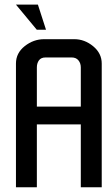

<svg xmlns="http://www.w3.org/2000/svg" viewBox="-20 -791 450 811"><path d="M409.7 0H321.3V-265.6H135.7V0H47.4V-522.5Q47.4 -566.9 84.5 -596.2Q121.6 -625.5 166.5 -625.5H293.5Q337.4 -625.5 373.5 -595.7Q409.7 -565.9 409.7 -522.5ZM321.3 -340.8V-506.3Q321.3 -523.9 311.3 -536.1Q301.3 -548.3 282.7 -548.3H172.4Q153.3 -548.3 144.5 -536.1Q135.7 -523.9 135.7 -506.3V-340.8ZM174.3 -665.5H135.3L47.4 -771.5H140.1Z"/></svg>

Font: Uroob
Style: Regular
Weight: 400
Designer: Hussain K H
Foundry: Swanthanthra Malayalam Computing(http://smc.org.in)
Version: Version 2.0.0+20200101